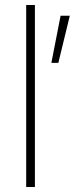

<svg xmlns="http://www.w3.org/2000/svg" viewBox="-20 -750 300 770"><path d="M186 -498 223 -687H260L214 -498ZM85 0V-730H120V0Z"/></svg>

Font: Cairo Play ExtraLight
Style: Regular
Weight: 250
Version: Version 3.119